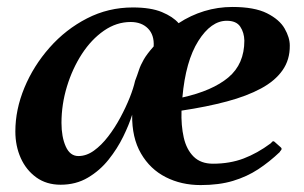

<svg xmlns="http://www.w3.org/2000/svg" viewBox="-20 -515 868 549"><path d="M153.3 13.2Q112.8 13.2 83.7 -7.8Q54.7 -28.8 39.3 -63.2Q23.9 -97.7 23.9 -139.2Q23.9 -201.7 49.8 -264.2Q75.7 -326.7 121.8 -378.9Q168 -431.2 228.8 -462.4Q289.6 -493.7 359.9 -493.7Q411.1 -493.7 442.9 -480.5Q474.6 -467.3 490.7 -448.7Q524.9 -471.2 564 -483.2Q603 -495.1 644.5 -495.1Q707.5 -495.1 743.4 -477.1Q779.3 -459 793.9 -433.3Q808.6 -407.7 808.6 -384.8Q809.1 -344.2 787.8 -314Q766.6 -283.7 726.3 -262Q686 -240.2 628.7 -224.9Q571.3 -209.5 499 -198.7Q497.6 -156.2 505.4 -121.8Q513.2 -87.4 533.7 -67.1Q554.2 -46.9 588.9 -46.9Q637.2 -46.9 676.5 -61.8Q715.8 -76.7 753.9 -105Q756.3 -107.9 758.8 -110.1Q761.2 -112.3 764.6 -109.9L782.7 -93.8Q785.2 -91.8 785.2 -89.4Q785.2 -86.9 783 -84.7Q780.8 -82.5 779.8 -80.1Q750.5 -52.2 718.3 -31Q686 -9.8 646.2 2.2Q606.4 14.2 553.7 14.2Q498.5 14.2 453.9 -8.5Q409.2 -31.2 383.1 -76.2Q356.9 -121.1 357.9 -187Q349.1 -158.7 332.3 -124.3Q315.4 -89.8 290.5 -58.6Q265.6 -27.3 231.4 -7.1Q197.3 13.2 153.3 13.2ZM501.5 -236.3Q587.4 -255.4 633.1 -293.7Q678.7 -332 678.7 -398.9Q678.2 -421.9 667 -438.7Q655.8 -455.6 628.4 -455.6Q583.5 -455.6 547.1 -397.9Q510.7 -340.3 501.5 -236.3ZM204.1 -68.8Q227.1 -68.8 248.5 -84.2Q270 -99.6 289.3 -124.8Q308.6 -149.9 324.2 -179Q339.8 -208 350.8 -235.6Q361.8 -263.2 366.2 -283.7Q372.6 -300.3 377.2 -314.5Q381.8 -328.6 390.9 -344.5Q399.9 -360.4 419.4 -382.3Q421.4 -415 403.1 -433.6Q384.8 -452.1 353.5 -452.1Q313 -452.1 277.1 -427.2Q241.2 -402.3 214.1 -360.6Q187 -318.8 171.4 -267.6Q155.8 -216.3 155.8 -163.6Q155.8 -123.5 168 -96.2Q180.2 -68.8 204.1 -68.8Z"/></svg>

Font: Gelasio SemiBold
Style: Italic
Weight: 600
Italic angle: -8.5°
Designer: Eben Sorkin
Foundry: Eben Sorkin
Version: Version 1.008